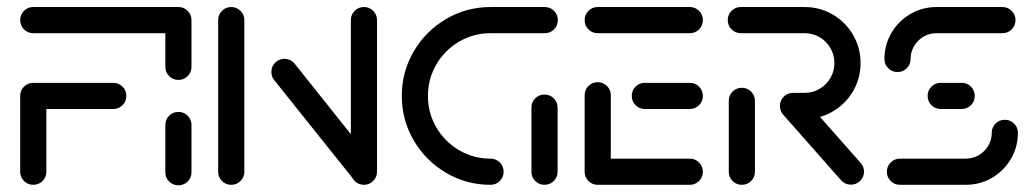

<svg xmlns="http://www.w3.org/2000/svg" viewBox="-20 -539 3021 560"><path d="M115.2 -261.1V-38.1Q115.2 -22.2 104.1 -11.1Q93 0 77 0Q61.1 0 50 -11.1Q38.9 -22.2 38.9 -38.1V-261.1ZM348.5 -259.3Q348.5 -243.3 337.4 -232.2Q326.3 -221.1 310.4 -221.1H77Q61.1 -221.1 50 -232.2Q38.9 -243.3 38.9 -259.3Q38.9 -275.2 50 -286.3Q61.1 -297.4 77 -297.4H310.4Q326.3 -297.4 337.4 -286.3Q348.5 -275.2 348.5 -259.3ZM500.4 1.5Q484.4 1.5 473.3 -9.6Q462.2 -20.7 462.2 -36.7V-174.4Q462.2 -190.4 473.3 -201.5Q484.4 -212.6 500.4 -212.6Q516.3 -212.6 527.4 -201.5Q538.5 -190.4 538.5 -174.4V-36.7Q538.5 -20.7 527.4 -9.6Q516.3 1.5 500.4 1.5ZM38.9 -480.4Q38.9 -496.3 50 -507.4Q61.1 -518.5 77 -518.5H499.6V-442.2H77Q61.1 -442.2 50 -453.3Q38.9 -464.4 38.9 -480.4ZM500.4 -305.9Q484.4 -305.9 473.3 -317Q462.2 -328.1 462.2 -344.1V-480.4Q462.2 -496.3 473.3 -507.4Q484.4 -518.5 500.4 -518.5Q516.3 -518.5 527.4 -507.4Q538.5 -496.3 538.5 -480.4V-344.1Q538.5 -328.1 527.4 -317Q516.3 -305.9 500.4 -305.9Z M654.4 0Q638.5 0 627.4 -11.1Q616.3 -22.2 616.3 -38.1V-480.4Q616.3 -496.3 627.4 -507.4Q638.5 -518.5 654.4 -518.5Q670.4 -518.5 681.5 -507.4Q692.6 -496.3 692.6 -480.4V-38.1Q692.6 -22.2 681.5 -11.1Q670.4 0 654.4 0ZM771.5 -329.3Q771.5 -345.2 782.6 -356.3Q793.7 -367.4 809.6 -367.4Q818.5 -367.4 826.5 -363.5Q834.4 -359.6 839.6 -353L1073.7 -59.3L1014.4 -11.9L779.6 -305.6Q771.5 -315.6 771.5 -329.3ZM1041.5 0Q1025.6 0 1014.4 -11.1Q1003.3 -22.2 1003.3 -38.1V-480.4Q1003.3 -496.3 1014.4 -507.4Q1025.6 -518.5 1041.5 -518.5Q1057.4 -518.5 1068.5 -507.4Q1079.6 -496.3 1079.6 -480.4V-38.1Q1079.6 -22.2 1068.5 -11.1Q1057.4 0 1041.5 0Z M1448.9 -38.1Q1448.9 -22.2 1437.8 -11.1Q1426.7 0 1410.7 0Q1340.4 0 1280.9 -35Q1221.5 -70 1186.7 -129.4Q1151.9 -188.9 1151.9 -259.3Q1151.9 -329.6 1186.7 -389.1Q1221.5 -448.5 1280.9 -483.5Q1340.4 -518.5 1410.7 -518.5H1568.9Q1584.8 -518.5 1595.9 -507.4Q1607 -496.3 1607 -480.4Q1607 -464.4 1595.9 -453.3Q1584.8 -442.2 1568.9 -442.2H1410.7Q1361.1 -442.2 1319.1 -417.6Q1277 -393 1252.6 -350.9Q1228.1 -308.9 1228.1 -259.3Q1228.1 -209.6 1252.6 -167.6Q1277 -125.6 1319.1 -100.9Q1361.1 -76.3 1410.7 -76.3Q1426.7 -76.3 1437.8 -65.2Q1448.9 -54.1 1448.9 -38.1ZM1568.1 0Q1552.2 0 1541.1 -11.1Q1530 -22.2 1530 -38.1V-225.2Q1530 -241.1 1541.1 -252.2Q1552.2 -263.3 1568.1 -263.3Q1584.1 -263.3 1595.2 -252.2Q1606.3 -241.1 1606.3 -225.2V-38.1Q1606.3 -22.2 1595.2 -11.1Q1584.1 0 1568.1 0Z M1685.2 -36.3V-261.1Q1685.2 -277 1696.3 -288.1Q1707.4 -299.3 1723.3 -299.3Q1739.3 -299.3 1750.4 -288.1Q1761.5 -277 1761.5 -261.1V-36.3ZM2030 -38.1Q2030 -22.2 2018.9 -11.1Q2007.8 0 1991.9 0H1723.3Q1707.4 0 1696.3 -11.1Q1685.2 -22.2 1685.2 -38.1Q1685.2 -54.1 1696.3 -65.2Q1707.4 -76.3 1723.3 -76.3H1991.9Q2007.8 -76.3 2018.9 -65.2Q2030 -54.1 2030 -38.1ZM1822.6 -259.3Q1822.6 -275.2 1833.7 -286.3Q1844.8 -297.4 1860.7 -297.4H1991.9Q2007.8 -297.4 2018.9 -286.3Q2030 -275.2 2030 -259.3Q2030 -243.3 2018.9 -232.2Q2007.8 -221.1 1991.9 -221.1H1860.7Q1844.8 -221.1 1833.7 -232.2Q1822.6 -243.3 1822.6 -259.3ZM1685.2 -480.4Q1685.2 -496.3 1696.3 -507.4Q1707.4 -518.5 1723.3 -518.5H1991.9Q2007.8 -518.5 2018.9 -507.4Q2030 -496.3 2030 -480.4Q2030 -464.4 2018.9 -453.3Q2007.8 -442.2 1991.9 -442.2H1723.3Q1707.4 -442.2 1696.3 -453.3Q1685.2 -464.4 1685.2 -480.4Z M2143.7 0Q2127.8 0 2116.7 -11.1Q2105.6 -22.2 2105.6 -38.1V-244.8Q2105.6 -260.7 2116.7 -271.9Q2127.8 -283 2143.7 -283Q2159.6 -283 2170.7 -271.9Q2181.9 -260.7 2181.9 -244.8V-38.1Q2181.9 -22.2 2170.7 -11.1Q2159.6 0 2143.7 0ZM2500 -38.5Q2500 -22.6 2488.9 -11.5Q2477.8 -0.4 2461.9 -0.4Q2444.8 -0.4 2433.3 -13L2264.4 -204.4Q2254.8 -215.2 2254.8 -229.6Q2254.8 -245.6 2265.9 -256.7Q2277 -267.8 2293 -267.8Q2310.4 -267.8 2321.5 -254.8L2490.4 -63.7Q2500 -53 2500 -38.5ZM2254.8 -230Q2254.8 -245.9 2265.9 -257Q2277 -268.1 2293 -268.1H2326.7Q2350.4 -268.1 2370.4 -279.8Q2390.4 -291.5 2402 -311.5Q2413.7 -331.5 2413.7 -355.2Q2413.7 -378.9 2402 -398.9Q2390.4 -418.9 2370.4 -430.6Q2350.4 -442.2 2326.7 -442.2H2140.7Q2124.8 -442.2 2113.7 -453.3Q2102.6 -464.4 2102.6 -480.4Q2102.6 -496.3 2113.7 -507.4Q2124.8 -518.5 2140.7 -518.5H2326.7Q2371.1 -518.5 2408.7 -496.7Q2446.3 -474.8 2468.1 -437.2Q2490 -399.6 2490 -355.2Q2490 -310.7 2468.1 -273.1Q2446.3 -235.6 2408.7 -213.7Q2371.1 -191.9 2326.7 -191.9H2293Q2277 -191.9 2265.9 -203Q2254.8 -214.1 2254.8 -230Z M2910.7 -189.6Q2926.7 -189.6 2937.8 -178.5Q2948.9 -167.4 2948.9 -151.5Q2948.9 -110.4 2928.5 -75.6Q2908.1 -40.7 2873.3 -20.4Q2838.5 0 2797 0H2604.8Q2588.9 0 2577.8 -11.1Q2566.7 -22.2 2566.7 -38.1Q2566.7 -54.1 2577.8 -65.2Q2588.9 -76.3 2604.8 -76.3H2797Q2817.8 -76.3 2835 -86.5Q2852.2 -96.7 2862.4 -113.9Q2872.6 -131.1 2872.6 -151.5Q2872.6 -167.4 2883.7 -178.5Q2894.8 -189.6 2910.7 -189.6ZM2823 -259.3Q2823 -243.3 2811.9 -232.2Q2800.7 -221.1 2784.8 -221.1H2723.7Q2707.8 -221.1 2696.7 -232.2Q2685.6 -243.3 2685.6 -259.3Q2685.6 -275.2 2696.7 -286.3Q2707.8 -297.4 2723.7 -297.4H2784.8Q2800.7 -297.4 2811.9 -286.3Q2823 -275.2 2823 -259.3ZM2597.8 -328.9Q2581.9 -328.9 2570.7 -340Q2559.6 -351.1 2559.6 -367Q2559.6 -408.1 2580 -443Q2600.4 -477.8 2635.2 -498.1Q2670 -518.5 2711.5 -518.5H2903.7Q2919.6 -518.5 2930.7 -507.4Q2941.9 -496.3 2941.9 -480.4Q2941.9 -464.4 2930.7 -453.3Q2919.6 -442.2 2903.7 -442.2H2711.5Q2690.7 -442.2 2673.5 -432Q2656.3 -421.9 2646.1 -404.6Q2635.9 -387.4 2635.9 -367Q2635.9 -351.1 2624.8 -340Q2613.7 -328.9 2597.8 -328.9Z"/></svg>

Font: 26F Galaxy Sans
Style: Bold
Weight: 700
Designer: C₂₉H₂₅N₃O₅
Version: Version 1.100